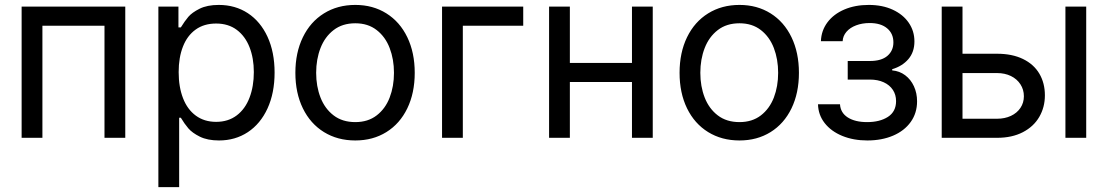

<svg xmlns="http://www.w3.org/2000/svg" viewBox="-20 -557 4477 776"><path d="M67.4 -530.3H486.3V0H402.3V-453.1H151.4V0H67.4Z M620.1 -530.3H701.2V-446.3H710.9Q726.6 -471.7 741.2 -489Q755.9 -506.3 786.6 -521.7Q817.4 -537.1 864.3 -537.1Q930.7 -537.1 981.7 -503.7Q1032.7 -470.2 1061.3 -408.2Q1089.8 -346.2 1089.8 -263.7Q1089.8 -181.2 1061.3 -118.9Q1032.7 -56.6 981.7 -22.9Q930.7 10.7 865.2 10.7Q818.8 10.7 787.8 -4.6Q756.8 -20 741.2 -38.3Q725.6 -56.6 710.9 -81.1H704.1V199.2H620.1ZM853.5 -64.5Q902.3 -64.5 936.8 -90.6Q971.2 -116.7 988.5 -162.4Q1005.9 -208 1005.9 -265.6Q1005.9 -321.8 988.5 -366.2Q971.2 -410.6 937 -436.3Q902.8 -461.9 853.5 -461.9Q804.7 -461.9 770.8 -437.5Q736.8 -413.1 719.5 -368.9Q702.1 -324.7 702.1 -265.6Q702.1 -205.6 719.7 -160.2Q737.3 -114.7 771.5 -89.6Q805.7 -64.5 853.5 -64.5Z M1173.8 -262.7Q1173.8 -344.2 1204.1 -406.5Q1234.4 -468.8 1289.3 -502.9Q1344.2 -537.1 1416 -537.1Q1487.3 -537.1 1541.7 -502.9Q1596.2 -468.8 1626.2 -406.5Q1656.2 -344.2 1656.2 -262.7Q1656.2 -181.2 1626.2 -119.1Q1596.2 -57.1 1541.7 -23.2Q1487.3 10.7 1416 10.7Q1344.2 10.7 1289.3 -23.2Q1234.4 -57.1 1204.1 -119.1Q1173.8 -181.2 1173.8 -262.7ZM1572.3 -262.7Q1572.3 -317.4 1554.9 -362.8Q1537.6 -408.2 1502.4 -435.5Q1467.3 -462.9 1416 -462.9Q1363.8 -462.9 1328.4 -435.5Q1293 -408.2 1275.4 -362.8Q1257.8 -317.4 1257.8 -262.7Q1257.8 -208 1275.4 -162.8Q1293 -117.7 1328.4 -90.6Q1363.8 -63.5 1416 -63.5Q1467.3 -63.5 1502.4 -90.6Q1537.6 -117.7 1554.9 -162.8Q1572.3 -208 1572.3 -262.7Z M2094.7 -453.1H1850.6V0H1766.6V-530.3H2094.7Z M2283.2 -302.7H2534.2V-530.3H2618.2V0H2534.2V-225.6H2283.2V0H2199.2V-530.3H2283.2Z M2726.6 -262.7Q2726.6 -344.2 2756.8 -406.5Q2787.1 -468.8 2842 -502.9Q2897 -537.1 2968.8 -537.1Q3040 -537.1 3094.5 -502.9Q3148.9 -468.8 3179 -406.5Q3209 -344.2 3209 -262.7Q3209 -181.2 3179 -119.1Q3148.9 -57.1 3094.5 -23.2Q3040 10.7 2968.8 10.7Q2897 10.7 2842 -23.2Q2787.1 -57.1 2756.8 -119.1Q2726.6 -181.2 2726.6 -262.7ZM3125 -262.7Q3125 -317.4 3107.7 -362.8Q3090.3 -408.2 3055.2 -435.5Q3020 -462.9 2968.8 -462.9Q2916.5 -462.9 2881.1 -435.5Q2845.7 -408.2 2828.1 -362.8Q2810.5 -317.4 2810.5 -262.7Q2810.5 -208 2828.1 -162.8Q2845.7 -117.7 2881.1 -90.6Q2916.5 -63.5 2968.8 -63.5Q3020 -63.5 3055.2 -90.6Q3090.3 -117.7 3107.7 -162.8Q3125 -208 3125 -262.7Z M3484.4 -63.5Q3536.1 -63.5 3568.8 -84.7Q3601.6 -106 3601.6 -148.4Q3601.6 -174.3 3588.6 -193.8Q3575.7 -213.4 3551.8 -224.4Q3527.8 -235.4 3496.1 -235.4H3406.2V-310.5H3496.1Q3542.5 -310.5 3566.7 -331.3Q3590.8 -352.1 3590.8 -385.7Q3590.8 -421.4 3565.4 -442.6Q3540 -463.9 3495.1 -463.9Q3464.8 -463.9 3440.2 -454.6Q3415.5 -445.3 3401.1 -428.5Q3386.7 -411.6 3385.7 -390.6H3297.9Q3299.3 -433.1 3324.2 -466.6Q3349.1 -500 3392.6 -518.6Q3436 -537.1 3491.2 -537.1Q3546.4 -537.1 3588.1 -517.8Q3629.9 -498.5 3652.8 -465.1Q3675.8 -431.6 3675.8 -389.6Q3675.8 -346.7 3651.4 -318.1Q3627 -289.6 3585.9 -277.3V-272.5Q3615.7 -270 3638.4 -252.9Q3661.1 -235.8 3673.8 -208.3Q3686.5 -180.7 3686.5 -147.5Q3686.5 -100.1 3660.9 -64.2Q3635.3 -28.3 3589.6 -8.8Q3543.9 10.7 3485.4 10.7Q3429.2 10.7 3384 -7.8Q3338.9 -26.4 3313 -59.6Q3287.1 -92.8 3286.1 -135.7H3375Q3377 -101.1 3406.5 -82.3Q3436 -63.5 3484.4 -63.5Z M4203.1 -171.9Q4203.1 -123.5 4180.4 -84.5Q4157.7 -45.4 4114 -22.7Q4070.3 0 4009.8 0H3786.1V-530.3H3870.1V-339.8H4009.8Q4070.8 -339.8 4114.5 -318.6Q4158.2 -297.4 4180.7 -259.3Q4203.1 -221.2 4203.1 -171.9ZM4009.8 -77.1Q4041 -77.1 4065.7 -88.6Q4090.3 -100.1 4104.2 -120.8Q4118.2 -141.6 4118.2 -168Q4118.2 -194.8 4104.2 -216.3Q4090.3 -237.8 4065.7 -249.8Q4041 -261.7 4009.8 -261.7H3870.1V-77.1ZM4286.1 -530.3H4370.1V0H4286.1Z"/></svg>

Font: Pretendard Std
Style: Regular
Weight: 400
Designer: Base glyphs from Inter by Rasmus Andersson; Hangeul glyphs from Noto Sans CJK(Source Han Sans) by Jang Soo-young and Kan
Foundry: Kil Hyung-jin
Version: Version 1.309